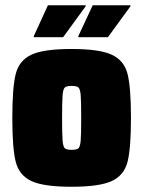

<svg xmlns="http://www.w3.org/2000/svg" viewBox="-20 -705 547 733"><path d="M27 -255Q27 -371 40 -422.5Q53 -474 99.5 -496Q146 -518 253 -518Q360 -518 407 -496Q454 -474 467 -422.5Q480 -371 480 -255Q480 -139 467 -87.5Q454 -36 407 -14Q360 8 253 8Q146 8 99.5 -14Q53 -36 40 -87.5Q27 -139 27 -255ZM290 -255Q290 -320 288 -342.5Q286 -365 279.5 -371Q273 -377 253 -377Q234 -377 227.5 -371Q221 -365 219 -342.5Q217 -320 217 -255Q217 -190 219 -167.5Q221 -145 227.5 -139Q234 -133 253 -133Q273 -133 279.5 -139Q286 -145 288 -167.5Q290 -190 290 -255ZM109 -563V-567L163 -685H307V-681L221 -563ZM279 -563V-567L334 -685H478V-681L392 -563Z"/></svg>

Font: Saira Semi Condensed Black
Style: Regular
Weight: 900
Width: 4
Designer: Hector Gatti with collaboration of the Omnibus-Type team
Foundry: Omnibus-Type
Version: Version 1.001; ttfautohint (v1.8)